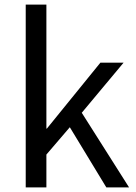

<svg xmlns="http://www.w3.org/2000/svg" viewBox="-20 -816 592 836"><path d="M92 0H182V-143L284 -262L443 0H542L336 -325L518 -543H417L184 -256H182V-796H92Z"/></svg>

Font: Source Han Sans KR Regular
Style: Regular
Weight: 400
Designer: Ryoko NISHIZUKA (kana & ideographs); Paul D. Hunt (Latin, Greek & Cyrillic); Wenlong ZHANG (bopomofo); Sandoll Communica
Foundry: Adobe Systems Incorporated
Version: Version 1.004;PS 1.004;hotconv 1.0.82;makeotf.lib2.5.63406